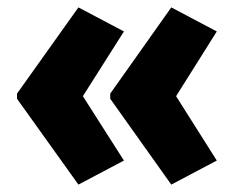

<svg xmlns="http://www.w3.org/2000/svg" viewBox="-20 -784 636 519"><path d="M26 -531 192 -764 315 -699 204 -524 315 -350 192 -285 26 -517ZM278 -531 443 -764 566 -699 456 -524 566 -350 443 -285 278 -517Z"/></svg>

Font: Noto Sans Khmer UI Condensed Black
Style: Regular
Weight: 900
Width: 3
Designer: Danh Hong and the Monotype Design Team
Foundry: Monotype Imaging Inc.
Version: Version 2.002; ttfautohint (v1.8.4.7-5d5b)